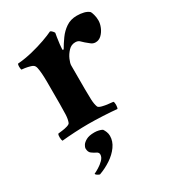

<svg xmlns="http://www.w3.org/2000/svg" viewBox="-160 -530 759 837"><g transform="rotate(-30 219.0 -112.0)"><path d="M167 42Q178 42 188.5 44.5Q199 47 206 51Q211 58 215 68Q219 78 219 89Q219 116 201.5 140.5Q184 165 156 183.5Q128 202 97 213Q90 211 84 206.5Q78 202 78 199Q87 195 102 186Q117 177 129.5 164.5Q142 152 142 138Q142 128 131.5 123Q121 118 110 110Q99 102 99 83Q99 78 104.5 68.5Q110 59 125 50.5Q140 42 167 42ZM355 -437Q374 -437 390 -433Q406 -429 416 -420Q419 -416 423 -402Q427 -388 427 -372Q427 -356 419.5 -338Q412 -320 399 -307.5Q386 -295 369 -295Q356 -295 346 -303.5Q336 -312 327 -319Q319 -327 311.5 -333.5Q304 -340 291 -340Q271 -340 256.5 -324.5Q242 -309 234 -290.5Q226 -272 226 -261V-142Q226 -115 227 -90Q228 -65 234 -50Q237 -44 252 -40Q267 -36 283.5 -34.5Q300 -33 306 -32Q310 -27 309.5 -14Q309 -1 306 4Q278 1 235.5 -1Q193 -3 162 -3Q131 -3 94.5 -1Q58 1 29 4Q26 -1 25.5 -14Q25 -27 29 -32Q36 -33 49.5 -34.5Q63 -36 76 -40Q89 -44 91 -50Q97 -65 98 -88Q99 -111 99 -142V-254Q99 -259 98.5 -275.5Q98 -292 96 -309.5Q94 -327 90 -334Q86 -342 72.5 -346Q59 -350 46 -352Q33 -354 29 -354Q28 -355 27 -362.5Q26 -370 27 -377Q28 -384 30 -384Q67 -387 103.5 -396Q140 -405 171 -416Q202 -427 220 -436Q225 -435 231 -428Q237 -421 237 -419Q236 -415 233.5 -399Q231 -383 229 -366Q227 -349 227 -342Q227 -338 229.5 -338Q232 -338 233 -339Q245 -360 261.5 -383Q278 -406 301 -421.5Q324 -437 355 -437Z"/></g></svg>

Font: Amiri
Style: Bold
Weight: 700
Designer: Khaled Hosny
Version: Version 0.113